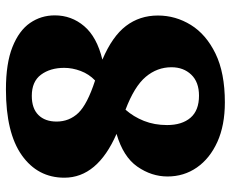

<svg xmlns="http://www.w3.org/2000/svg" viewBox="-84 -666 760 631"><g transform="rotate(90 295.5 -350.0)"><path d="M273.5 10Q187.5 10 133.8 -11.5Q80 -33 55 -69.2Q30 -105.5 30 -150.5Q30 -205.5 65.5 -247.2Q101 -289 175.5 -307Q99 -339.5 64.8 -384.5Q30.5 -429.5 30.5 -489.5Q30.5 -547.5 61.5 -597.8Q92.5 -648 155.8 -678.8Q219 -709.5 316 -709.5Q391.5 -709.5 446 -684.8Q500.5 -660 530 -617.5Q559.5 -575 559.5 -521Q559.5 -468.5 527.2 -422Q495 -375.5 419.5 -353.5Q563.5 -290.5 563.5 -182Q563.5 -94.5 489.8 -42.2Q416 10 273.5 10ZM200.5 -534Q200.5 -487 232 -449.5Q263.5 -412 340 -383Q363 -409 376.8 -443.5Q390.5 -478 390.5 -519.5Q390.5 -568.5 366.5 -596.5Q342.5 -624.5 294 -624.5Q249 -624.5 224.8 -599Q200.5 -573.5 200.5 -534ZM202.5 -181.5Q202.5 -135.5 225 -105.2Q247.5 -75 294.5 -75Q336 -75 357.5 -96.8Q379 -118.5 379 -156.5Q379 -198 350.8 -227.8Q322.5 -257.5 244 -283Q223 -263 212.8 -235.8Q202.5 -208.5 202.5 -181.5Z"/></g></svg>

Font: Fraunces 144pt SuperSoft
Style: Bold
Weight: 700
Version: Version 1.000;[b76b70a41]